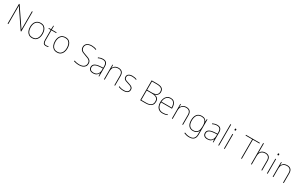

<svg xmlns="http://www.w3.org/2000/svg" viewBox="401 -3251 9322 5983"><g transform="rotate(30 5062.0 -260.0)"><path d="M594 0H575L130 -655H128Q129 -612 129 -577Q129 -542 129 -502V0H103V-714H123L567 -61H569Q568 -99 568 -138Q568 -177 568 -211V-714H594Z M1213 -264Q1213 -187 1188.5 -124.5Q1164 -62 1113.5 -26Q1063 10 984 10Q908 10 857.5 -26Q807 -62 782 -124Q757 -186 757 -264Q757 -390 818.5 -464Q880 -538 990 -538Q1070 -538 1119 -501.5Q1168 -465 1190.5 -403Q1213 -341 1213 -264ZM784 -264Q784 -191 806 -134.5Q828 -78 872.5 -46.5Q917 -15 984 -15Q1054 -15 1098.5 -47Q1143 -79 1164.5 -135.5Q1186 -192 1186 -264Q1186 -333 1166.5 -389.5Q1147 -446 1104 -479.5Q1061 -513 990 -513Q891 -513 837.5 -447Q784 -381 784 -264Z M1485 -15Q1510 -15 1529 -18.5Q1548 -22 1564 -28V-3Q1548 2 1529.5 6Q1511 10 1485 10Q1415 10 1389.5 -30Q1364 -70 1364 -140V-503H1283V-525L1363 -528L1369 -659H1390V-528H1562V-503H1390V-143Q1390 -82 1410 -48.5Q1430 -15 1485 -15Z M2107 -264Q2107 -187 2082.5 -124.5Q2058 -62 2007.5 -26Q1957 10 1878 10Q1802 10 1751.5 -26Q1701 -62 1676 -124Q1651 -186 1651 -264Q1651 -390 1712.5 -464Q1774 -538 1884 -538Q1964 -538 2013 -501.5Q2062 -465 2084.5 -403Q2107 -341 2107 -264ZM1678 -264Q1678 -191 1700 -134.5Q1722 -78 1766.5 -46.5Q1811 -15 1878 -15Q1948 -15 1992.5 -47Q2037 -79 2058.5 -135.5Q2080 -192 2080 -264Q2080 -333 2060.5 -389.5Q2041 -446 1998 -479.5Q1955 -513 1884 -513Q1785 -513 1731.5 -447Q1678 -381 1678 -264Z M2916 -180Q2916 -116 2883.5 -73.5Q2851 -31 2796.5 -10.5Q2742 10 2677 10Q2608 10 2563.5 0.5Q2519 -9 2483 -19V-48Q2523 -34 2570.5 -24.5Q2618 -15 2679 -15Q2736 -15 2783.5 -32.5Q2831 -50 2860 -86.5Q2889 -123 2889 -181Q2889 -231 2865 -261.5Q2841 -292 2796.5 -312.5Q2752 -333 2690 -352Q2632 -371 2587 -392.5Q2542 -414 2516.5 -449.5Q2491 -485 2491 -544Q2491 -604 2521.5 -644Q2552 -684 2603.5 -704Q2655 -724 2718 -724Q2765 -724 2809.5 -715.5Q2854 -707 2898 -687L2887 -664Q2841 -684 2798.5 -691.5Q2756 -699 2716 -699Q2663 -699 2618 -683Q2573 -667 2545.5 -633.5Q2518 -600 2518 -546Q2518 -492 2543 -460Q2568 -428 2610.5 -409.5Q2653 -391 2704 -375Q2768 -355 2815.5 -332.5Q2863 -310 2889.5 -274.5Q2916 -239 2916 -180Z M3234 -537Q3316 -537 3357 -492.5Q3398 -448 3398 -350V0H3376L3372 -103H3370Q3349 -57 3304 -23.5Q3259 10 3178 10Q3099 10 3058.5 -28Q3018 -66 3018 -129Q3018 -208 3084.5 -247.5Q3151 -287 3269 -294L3372 -300V-343Q3372 -433 3338 -472.5Q3304 -512 3234 -512Q3194 -512 3156.5 -503Q3119 -494 3076 -472L3067 -498Q3107 -516 3148.5 -526.5Q3190 -537 3234 -537ZM3271 -270Q3169 -265 3107.5 -232Q3046 -199 3046 -129Q3046 -76 3080 -45.5Q3114 -15 3178 -15Q3278 -15 3324.5 -72Q3371 -129 3372 -220V-275Z M3790 -538Q3876 -538 3923 -491Q3970 -444 3970 -346V0H3944V-345Q3944 -433 3903.5 -473Q3863 -513 3790 -513Q3704 -513 3650.5 -461.5Q3597 -410 3597 -302V0H3571V-528H3592L3596 -417H3598Q3610 -448 3633.5 -475.5Q3657 -503 3695.5 -520.5Q3734 -538 3790 -538Z M4465 -134Q4465 -67 4415.5 -28.5Q4366 10 4267 10Q4212 10 4167 -0.5Q4122 -11 4093 -24V-54Q4173 -15 4267 -15Q4358 -15 4398 -47Q4438 -79 4438 -134Q4438 -173 4416.5 -196.5Q4395 -220 4358.5 -234.5Q4322 -249 4278 -262Q4232 -276 4193.5 -290.5Q4155 -305 4132.5 -331.5Q4110 -358 4110 -407Q4110 -469 4159 -503.5Q4208 -538 4292 -538Q4339 -538 4380 -529.5Q4421 -521 4452 -508L4441 -483Q4413 -497 4372.5 -505Q4332 -513 4292 -513Q4220 -513 4178.5 -486.5Q4137 -460 4137 -407Q4137 -366 4157.5 -344.5Q4178 -323 4212.5 -311Q4247 -299 4287 -286Q4331 -272 4372 -256Q4413 -240 4439 -212.5Q4465 -185 4465 -134Z M5066 -714Q5197 -714 5254 -671Q5311 -628 5311 -542Q5311 -481 5275 -435Q5239 -389 5170 -377V-375Q5259 -362 5294 -316.5Q5329 -271 5329 -203Q5329 -130 5296 -85Q5263 -40 5205.5 -20Q5148 0 5075 0H4875V-714ZM5075 -388Q5284 -388 5284 -541Q5284 -620 5231.5 -654.5Q5179 -689 5063 -689H4901V-388ZM4901 -363V-25H5083Q5185 -25 5243.5 -67.5Q5302 -110 5302 -202Q5302 -264 5274.5 -299Q5247 -334 5195.5 -348.5Q5144 -363 5072 -363Z M5672 -538Q5740 -538 5782 -505Q5824 -472 5844 -416.5Q5864 -361 5864 -291V-266H5471Q5470 -145 5524 -80Q5578 -15 5681 -15Q5729 -15 5763.5 -22Q5798 -29 5844 -50V-23Q5806 -6 5767.5 2Q5729 10 5681 10Q5598 10 5545.5 -25Q5493 -60 5468.5 -121Q5444 -182 5444 -259Q5444 -334 5469 -397.5Q5494 -461 5544.5 -499.5Q5595 -538 5672 -538ZM5672 -513Q5588 -513 5534.5 -456.5Q5481 -400 5472 -291H5837Q5838 -390 5797 -451.5Q5756 -513 5672 -513Z M6234 -538Q6320 -538 6367 -491Q6414 -444 6414 -346V0H6388V-345Q6388 -433 6347.5 -473Q6307 -513 6234 -513Q6148 -513 6094.5 -461.5Q6041 -410 6041 -302V0H6015V-528H6036L6040 -417H6042Q6054 -448 6077.5 -475.5Q6101 -503 6139.5 -520.5Q6178 -538 6234 -538Z M6788 -538Q6861 -538 6900.5 -509.5Q6940 -481 6961 -437H6963L6968 -528H6990V25Q6990 88 6968.5 136.5Q6947 185 6899 212.5Q6851 240 6771 240Q6710 240 6665.5 229Q6621 218 6585 203V173Q6621 190 6668 202.5Q6715 215 6771 215Q6877 215 6920.5 163Q6964 111 6964 25V-17Q6964 -46 6964.5 -67Q6965 -88 6966 -117H6964Q6946 -55 6897 -22.5Q6848 10 6774 10Q6672 10 6614.5 -57.5Q6557 -125 6557 -256Q6557 -387 6615 -462.5Q6673 -538 6788 -538ZM6788 -513Q6683 -513 6633.5 -445Q6584 -377 6584 -256Q6584 -138 6633.5 -76.5Q6683 -15 6774 -15Q6833 -15 6870 -35.5Q6907 -56 6927.5 -89.5Q6948 -123 6956 -164Q6964 -205 6964 -246V-294Q6964 -357 6948 -406.5Q6932 -456 6894 -484.5Q6856 -513 6788 -513Z M7345 -537Q7427 -537 7468 -492.5Q7509 -448 7509 -350V0H7487L7483 -103H7481Q7460 -57 7415 -23.5Q7370 10 7289 10Q7210 10 7169.5 -28Q7129 -66 7129 -129Q7129 -208 7195.5 -247.5Q7262 -287 7380 -294L7483 -300V-343Q7483 -433 7449 -472.5Q7415 -512 7345 -512Q7305 -512 7267.5 -503Q7230 -494 7187 -472L7178 -498Q7218 -516 7259.5 -526.5Q7301 -537 7345 -537ZM7382 -270Q7280 -265 7218.5 -232Q7157 -199 7157 -129Q7157 -76 7191 -45.5Q7225 -15 7289 -15Q7389 -15 7435.5 -72Q7482 -129 7483 -220V-275Z M7709 0H7683V-760H7709Z M7902 -721Q7920 -721 7924.5 -711.5Q7929 -702 7929 -690Q7929 -677 7924.5 -668Q7920 -659 7902 -659Q7887 -659 7882 -668Q7877 -677 7877 -690Q7877 -702 7882 -711.5Q7887 -721 7902 -721ZM7915 -528V0H7889V-528Z M8531 0H8505V-689H8268V-714H8769V-689H8531Z M8887 -496Q8887 -474 8886.5 -456.5Q8886 -439 8885 -417H8887Q8898 -449 8922 -476.5Q8946 -504 8985 -521Q9024 -538 9080 -538Q9166 -538 9213 -491Q9260 -444 9260 -346V0H9234V-345Q9234 -433 9193.5 -473Q9153 -513 9080 -513Q8994 -513 8940.5 -461.5Q8887 -410 8887 -302V0H8861V-760H8887Z M9447 -721Q9465 -721 9469.5 -711.5Q9474 -702 9474 -690Q9474 -677 9469.5 -668Q9465 -659 9447 -659Q9432 -659 9427 -668Q9422 -677 9422 -690Q9422 -702 9427 -711.5Q9432 -721 9447 -721ZM9460 -528V0H9434V-528Z M9860 -538Q9946 -538 9993 -491Q10040 -444 10040 -346V0H10014V-345Q10014 -433 9973.5 -473Q9933 -513 9860 -513Q9774 -513 9720.5 -461.5Q9667 -410 9667 -302V0H9641V-528H9662L9666 -417H9668Q9680 -448 9703.5 -475.5Q9727 -503 9765.5 -520.5Q9804 -538 9860 -538Z"/></g></svg>

Font: Noto Sans Bengali Thin
Style: Regular
Weight: 100
Designer: Jelle Bosma - Monotype Design Team
Foundry: Monotype Imaging Inc.
Version: Version 2.003; ttfautohint (v1.8.4.7-5d5b)